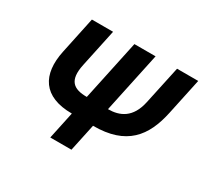

<svg xmlns="http://www.w3.org/2000/svg" viewBox="-147 -915 1178 1115"><g transform="rotate(30 442.5 -357.0)"><path d="M305 0H447L486 -183C710 -182 796 -296 833 -470L885 -714H743L688 -458C663 -341 591 -310 513 -310L599 -714H457L371 -310C282 -310 235 -343 260 -460L314 -714H172L120 -468C84 -297 150 -183 344 -183Z"/></g></svg>

Font: Noto Sans
Style: Bold Italic
Weight: 700
Italic angle: -12°
Designer: Monotype Design Team
Foundry: Monotype Imaging Inc.
Version: Version 2.013